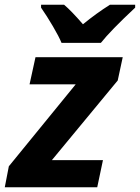

<svg xmlns="http://www.w3.org/2000/svg" viewBox="-43 -786 587 806"><path d="M129.4 -766.1H226.1Q256.8 -740.2 305.2 -684.1Q361.3 -730 418.5 -766.1H524.4V-753.9Q420.9 -657.2 380.4 -606H215.3Q204.6 -632.3 179.2 -675.5Q153.8 -718.8 129.4 -753.9ZM365.2 0H-22.9L-5.9 -87.9L274.9 -432.1H81.1L106 -545.9H472.2L451.2 -448.2L174.8 -113.8H389.2Z"/></svg>

Font: Zoram GWebM
Style: Bold Italic
Weight: 700
Italic angle: -12°
Foundry: Ascender Corporation
Version: Version 1.000